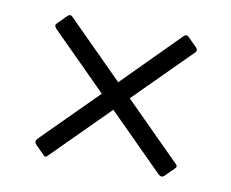

<svg xmlns="http://www.w3.org/2000/svg" viewBox="-54 -637 637 529"><g transform="rotate(10 265.0 -372.5)"><path d="M461 -205 436 -180Q432 -176 428 -176Q423 -176 418 -181L265 -334L109 -178Q107 -175 103.5 -174.5Q100 -174 98 -177L73 -202Q69 -206 69 -210Q69 -215 74 -220L226 -372L71 -527Q67 -533 67 -535Q67 -538 71 -542L96 -567Q99 -570 102.5 -570Q106 -570 108 -568L265 -411L420 -567Q424 -571 428 -571Q432 -571 435 -567L460 -542Q463 -539 463 -535.5Q463 -532 461 -530L304 -373L460 -217Q467 -211 461 -205Z"/></g></svg>

Font: Libre Franklin Light
Style: Regular
Weight: 300
Designer: Pablo Impallari, Rodrigo Fuenzalida
Foundry: Impallari Type
Version: Version 1.002; ttfautohint (v1.5)